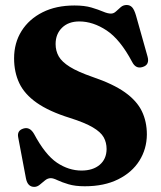

<svg xmlns="http://www.w3.org/2000/svg" viewBox="-20 -734 646 770"><path d="M320 13Q281.5 13 254.8 5Q228 -3 210.8 -11.2Q193.5 -19.5 184 -19.5Q171.5 -19.5 160.8 -10.8Q150 -2 139.5 6.8Q129 15.5 117.5 15.5Q90.5 15.5 84 -19L53 -183Q47.5 -210.5 74 -218.5Q99.5 -226.5 116.5 -197Q161.5 -113 208.5 -81.5Q255.5 -50 307 -50Q352.5 -50 379.8 -73Q407 -96 407.5 -136Q407.5 -162.5 395.8 -183.5Q384 -204.5 352.2 -223.2Q320.5 -242 260.5 -261Q177 -287 127.8 -321.5Q78.5 -356 57.5 -400.2Q36.5 -444.5 36.5 -500Q36.5 -562 66.5 -609.8Q96.5 -657.5 150.8 -684.8Q205 -712 278.5 -712Q319 -712 346.8 -703.8Q374.5 -695.5 393.2 -687.5Q412 -679.5 425 -679.5Q436 -679.5 445.2 -688.2Q454.5 -697 464.5 -705.5Q474.5 -714 488 -714Q501 -714 509.8 -704.8Q518.5 -695.5 525.5 -671.5L571.5 -508Q581.5 -473.5 551 -465Q524.5 -457 510 -485.5Q462 -576 407.5 -612Q353 -648 298 -648Q254.5 -648 228.8 -622.8Q203 -597.5 203 -557.5Q203 -530 215.5 -508Q228 -486 260 -466Q292 -446 351 -425.5Q433.5 -397.5 481 -363.8Q528.5 -330 548.8 -288.2Q569 -246.5 569 -194.5Q568.5 -136.5 539 -89.5Q509.5 -42.5 453.8 -14.8Q398 13 320 13Z"/></svg>

Font: Fraunces 72pt Soft
Style: Bold
Weight: 700
Version: Version 1.000;[b76b70a41]